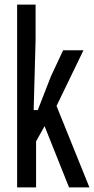

<svg xmlns="http://www.w3.org/2000/svg" viewBox="-20 -820 412 840"><path d="M54.9 0V-800H135.7V-645.2L127.3 -338.6H145.3L203.1 -486.7L256.1 -600H345.1L227.3 -356.5L371.3 0H282.1L175 -268.2L137.8 -201.4V0Z"/></svg>

Font: Big Shoulders Text SC Thin
Style: Regular
Weight: 100
Designer: Patric King
Foundry: XO Type Co
Version: Version 2.002